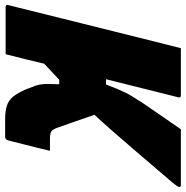

<svg xmlns="http://www.w3.org/2000/svg" viewBox="-44 -732 742 767"><g transform="rotate(90 327.5 -349.0)"><path d="M137 -700H325Q331 -700 333 -696.5Q335 -693 333 -689Q315 -617 297 -545Q279 -473 261 -401H282Q293 -430 300.5 -447.5Q308 -465 314.5 -478.5Q321 -492 331 -508Q341 -524 357 -549Q379 -581 406 -620.5Q433 -660 461 -700H684Q693 -700 691 -692Q691 -690 687.5 -684.5Q684 -679 670 -662Q656 -645 623 -607Q574 -550 536 -505.5Q498 -461 466 -424.5Q434 -388 403 -355Q416 -317 429 -280Q442 -243 455 -206Q462 -187 470.5 -182Q479 -177 504 -177H547Q542 -155 535 -127.5Q528 -100 521.5 -74Q515 -48 510.5 -30Q506 -12 505 -9Q502 2 491 2H422Q388 2 366.5 -5Q345 -12 330.5 -30Q316 -48 301 -82Q292 -105 287.5 -118Q283 -131 281.5 -142Q280 -153 280 -169.5Q280 -186 281 -214H263Q234 -187 199 -154Q190 -116 180.5 -77Q171 -38 161 0H-27Q-39 0 -35 -11Q1 -157 37.5 -302.5Q74 -448 110 -593Q117 -620 123.5 -646.5Q130 -673 137 -700Z"/></g></svg>

Font: Recursive Sn Lnr St Blk
Style: Italic
Weight: 900
Italic angle: -15°
Version: Version 1.079;hotconv 1.0.112;makeotfexe 2.5.65598; ttfautoh